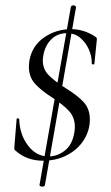

<svg xmlns="http://www.w3.org/2000/svg" viewBox="-20 -589 414 718"><path d="M254 -569Q259 -569 262 -566.5Q265 -564 264 -560L148 103Q147 109 138 109Q134 109 130.5 107Q127 105 128 101L245 -563Q247 -569 254 -569ZM140 -364Q140 -331 161 -309Q182 -287 226 -259Q270 -232 293 -207Q316 -182 316 -142Q316 -101 293.5 -65.5Q271 -30 231 -9Q191 12 141 12Q81 12 40 -24Q35 -27 34 -31Q33 -35 34 -43L42 -142Q42 -147 47 -146.5Q52 -146 52 -141Q54 -85 85 -44.5Q116 -4 161 -4Q194 -4 222 -25.5Q250 -47 258 -93Q260 -107 260 -114Q260 -150 238 -174Q216 -198 174 -225Q132 -252 110 -277Q88 -302 88 -340Q88 -347 90 -363Q100 -418 145 -449Q190 -480 246 -480Q290 -480 330 -456Q338 -451 340.5 -448.5Q343 -446 342 -439L333 -351Q332 -347 327.5 -348Q323 -349 323 -353Q324 -377 312.5 -403.5Q301 -430 280 -447.5Q259 -465 230 -465Q195 -465 171.5 -441.5Q148 -418 142 -381Q140 -369 140 -364Z"/></svg>

Font: Cormorant Garamond
Style: Italic
Weight: 400
Italic angle: -10°
Designer: Christian Thalmann (Catharsis Fonts)
Foundry: Catharsis Fonts
Version: Version 4.000